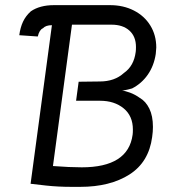

<svg xmlns="http://www.w3.org/2000/svg" viewBox="-20 -717 714 747"><path d="M147 -607Q133 -601 127 -575L55 -580Q59 -610 69.5 -632.5Q80 -655 100 -673Q135 -697 190 -697H408Q460 -697 501 -676Q542 -655 565 -617.5Q588 -580 588 -532Q588 -525 586 -507Q579 -461 555 -426.5Q531 -392 494 -373Q482 -369 455 -364Q466 -364 486 -356.5Q506 -349 524 -336Q547 -323 561 -294.5Q575 -266 575 -223Q575 -205 572 -184Q559 -86 483.5 -38Q408 10 292 10H259Q206 10 160 5L99 -2L182 -619Q158 -619 147 -607ZM496 -193Q497 -200 497 -213Q497 -266 461 -295.5Q425 -325 369 -325H276L286 -399L368 -400Q426 -400 462 -433Q501 -460 508 -515Q509 -522 509 -534Q509 -575 483.5 -598Q458 -621 414 -621H260L186 -71Q252 -66 298 -66Q479 -66 496 -193Z"/></svg>

Font: Bellota
Style: Bold Italic
Weight: 700
Italic angle: -7.5°
Designer: Kemie Guaida
Foundry: Kemie Guaida
Version: Version 4.001